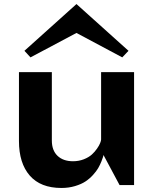

<svg xmlns="http://www.w3.org/2000/svg" viewBox="-20 -910 756 944"><path d="M234.9 -555.2V-219.2Q234.9 -170.4 262.9 -143.8Q291 -117.2 338.9 -117.2Q367.2 -117.2 391.6 -126.7Q416 -136.2 431.2 -149.9Q446.3 -163.6 457 -179.2Q467.8 -194.8 472.4 -206.5Q477.1 -218.3 477.1 -224.1V-555.2H639.2V0H567.9L488.8 -147.9Q488.3 -144.5 486.8 -138.7Q485.4 -132.8 478.5 -116Q471.7 -99.1 462.9 -83.7Q454.1 -68.4 437.3 -49.8Q420.4 -31.2 400.1 -17.8Q379.9 -4.4 348.9 4.9Q317.9 14.2 282.2 14.2Q179.2 14.2 126.2 -46.9Q73.2 -107.9 73.2 -216.8V-555.2ZM356 -890.1 611.8 -660.2 581.1 -627.9 356 -748 129.9 -627.9 100.1 -660.2Z"/></svg>

Font: Sporting Grotesque
Style: Gras
Weight: 700
Designer: Lucas LE BIHAN
Foundry: Lucas LE BIHAN
Version: Version 1.001